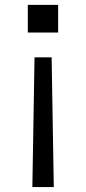

<svg xmlns="http://www.w3.org/2000/svg" viewBox="-20 -549 349 779"><path d="M111.3 210Q113.3 78.1 120.1 -316.4Q137.7 -316.4 189.5 -316.4Q191.4 -184.6 198.2 210Q176.8 210 111.3 210ZM92.8 -417Q92.8 -445.3 92.8 -529.3Q124 -529.3 215.8 -529.3Q215.8 -501 215.8 -417Q184.6 -417 92.8 -417Z"/></svg>

Font: Gothic A1
Style: Regular
Weight: 400
Designer: HanYang I&C Co.,Ltd.
Version: Version 2.50